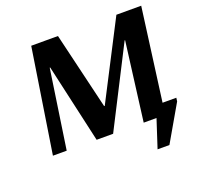

<svg xmlns="http://www.w3.org/2000/svg" viewBox="-140 -801 1158 1127"><g transform="rotate(-20 439.0 -237.5)"><path d="M657 175 714 0H634L697 -492H694L443 0H340L229 -492H226L153 0H67L168 -650H335L449 -171H453L700 -650H855L778 -72H864L861 -50L731 175Z"/></g></svg>

Font: Arsenal SC
Style: Bold Italic
Weight: 700
Italic angle: -9.10001°
Designer: Andrij Shevchenko
Foundry: Stairsfor
Version: Version 2.001; ttfautohint (v1.8.4.7-5d5b)